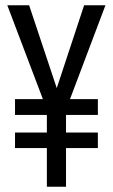

<svg xmlns="http://www.w3.org/2000/svg" viewBox="-20 -710 429 730"><path d="M158.2 -147H37.1V-206.1H158.2V-272.9H37.1V-333H143.1L7.8 -689.9H90.8L195.8 -375L299.8 -689.9H380.9L246.1 -333H352.1V-272.9H231V-206.1H352.1V-147H231V0H158.2Z"/></svg>

Font: D-DIN Condensed
Style: Regular
Weight: 400
Width: 3
Designer: Charles Nix
Foundry: Datto Inc.
Version: Version 1.00